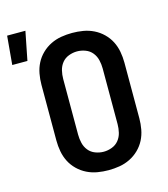

<svg xmlns="http://www.w3.org/2000/svg" viewBox="-169 -912 890 1015"><g transform="rotate(-15 275.5 -405.0)"><path d="M300 8Q270 8 240 3Q210 -2 182.5 -15.5Q155 -29 133 -50.5Q111 -72 97.5 -98.5Q84 -125 78.5 -155Q73 -185 73 -215V-520Q73 -550 78.5 -580Q84 -610 97.5 -636.5Q111 -663 133 -684.5Q155 -706 182.5 -719.5Q210 -733 240 -738Q270 -743 300 -743Q330 -743 360 -738Q390 -733 417.5 -719.5Q445 -706 467 -684.5Q489 -663 502.5 -636.5Q516 -610 521.5 -580Q527 -550 527 -520V-215Q527 -185 521.5 -155Q516 -125 502.5 -98.5Q489 -72 467 -50.5Q445 -29 417.5 -15.5Q390 -2 360 3Q330 8 300 8ZM300 -93Q323 -93 345.5 -101.5Q368 -110 382.5 -128Q397 -146 402.5 -169Q408 -192 408 -215V-520Q408 -543 402.5 -566Q397 -589 382.5 -607Q368 -625 345.5 -633.5Q323 -642 300 -642Q277 -642 254.5 -633.5Q232 -625 217.5 -607Q203 -589 197.5 -566Q192 -543 192 -520V-215Q192 -192 197.5 -169Q203 -146 217.5 -128Q232 -110 254.5 -101.5Q277 -93 300 -93ZM-49 -661 -35 -818H65L34 -661Z"/></g></svg>

Font: Iosevka Aile
Style: Bold
Weight: 700
Designer: Belleve Invis
Foundry: Belleve Invis
Version: Version 28.0.1; ttfautohint (v1.8.4)